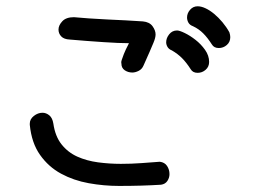

<svg xmlns="http://www.w3.org/2000/svg" viewBox="-20 -617 845 620"><path d="M76.2 -213.9V-217.8Q76.2 -232.4 89.4 -242.7Q102.5 -252.9 117.2 -252.9Q128.9 -252.9 139.2 -244.6Q149.4 -236.3 152.3 -217.8Q158.2 -176.8 178.7 -150.9Q199.2 -125 229.5 -111.3Q259.8 -97.7 296.4 -92.8Q333 -87.9 370.1 -87.9Q404.3 -87.9 437 -90.3Q469.7 -92.8 496.1 -94.7Q511.7 -92.8 519.5 -81.1Q527.3 -69.3 527.3 -54.7Q527.3 -43 520.5 -32.7Q513.7 -22.5 500 -20.5Q469.7 -18.6 436 -17.6Q402.3 -16.6 364.3 -16.6Q315.4 -16.6 266.6 -25.4Q217.8 -34.2 177.2 -56.2Q136.7 -78.1 109.4 -116.7Q82 -155.3 76.2 -213.9ZM205.1 -489.3Q186.5 -490.2 177.7 -499.5Q168.9 -508.8 168.9 -521.5Q168.9 -535.2 181.2 -548.3Q193.4 -561.5 218.8 -561.5Q239.3 -559.6 267.1 -557.6Q294.9 -555.7 325.2 -554.2Q355.5 -552.7 385.7 -551.3Q416 -549.8 441.4 -547.9Q462.9 -545.9 472.7 -532.2Q482.4 -518.6 482.4 -505.9Q482.4 -495.1 475.6 -479Q468.8 -462.9 462.9 -449.2L443.4 -405.3Q438.5 -393.6 427.7 -388.2Q417 -382.8 407.2 -382.8Q393.6 -382.8 382.8 -390.1Q372.1 -397.5 372.1 -411.1Q372.1 -412.1 371.6 -414.6Q371.1 -417 373 -423.3Q375 -429.7 379.9 -442.4Q384.8 -455.1 396.5 -477.5Q365.2 -477.5 313.5 -481Q261.7 -484.4 205.1 -489.3ZM535.2 -454.1Q525.4 -458 521 -465.3Q516.6 -472.7 516.6 -480.5Q516.6 -494.1 526.4 -506.3Q536.1 -518.6 551.8 -518.6Q559.6 -518.6 576.7 -510.3Q593.8 -502 611.3 -488.3Q628.9 -474.6 642.1 -456.1Q655.3 -437.5 655.3 -417Q655.3 -401.4 644 -391.6Q632.8 -381.8 618.2 -381.8Q602.5 -381.8 595.7 -393.6Q582 -415 567.9 -429.2Q553.7 -443.4 535.2 -454.1ZM603.5 -532.2Q592.8 -536.1 588.4 -543.9Q584 -551.8 584 -560.5Q584 -574.2 593.8 -585.4Q603.5 -596.7 618.2 -596.7Q629.9 -596.7 643.6 -590.3Q657.2 -584 671.4 -572.3Q685.5 -560.5 698.2 -545.4Q710.9 -530.3 720.7 -512.7Q723.6 -503.9 723.6 -497.1Q723.6 -481.4 712.4 -471.7Q701.2 -461.9 686.5 -461.9Q670.9 -461.9 664.1 -473.6Q650.4 -495.1 636.2 -509.3Q622.1 -523.4 603.5 -532.2Z"/></svg>

Font: Gamja Flower
Style: Regular
Weight: 400
Designer: YoonDesign Inc.
Foundry: YoonDesign Inc.
Version: Version 3.00;build 20171102